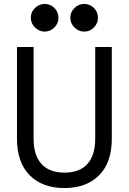

<svg xmlns="http://www.w3.org/2000/svg" viewBox="-20 -938 652 972"><path d="M306 14Q195 14 130.5 -50.5Q66 -115 66 -236V-700H150V-236Q150 -152 190 -108Q230 -64 306 -64Q383 -64 422.5 -108Q462 -152 462 -236V-700H546V-236Q546 -115 481.5 -50.5Q417 14 306 14ZM406 -778Q378 -778 357 -799Q336 -820 336 -848Q336 -877 357 -897.5Q378 -918 406 -918Q435 -918 455.5 -897.5Q476 -877 476 -848Q476 -820 455.5 -799Q435 -778 406 -778ZM206 -778Q178 -778 157 -799Q136 -820 136 -848Q136 -877 157 -897.5Q178 -918 206 -918Q235 -918 255.5 -897.5Q276 -877 276 -848Q276 -820 255.5 -799Q235 -778 206 -778Z"/></svg>

Font: Space Mono
Style: Regular
Weight: 400
Monospace: yes
Designer: Colophon Foundry + Benjamin Critton
Foundry: Colophon Foundry & Benjamin Critton
Version: Version 1.003; ttfautohint (v1.8.4.7-5d5b)